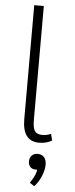

<svg xmlns="http://www.w3.org/2000/svg" viewBox="-64 -774 415 1057"><g transform="rotate(5 143.0 -245.5)"><path d="M81 -112V-742H134V-113Q134 -68 146 -51Q158 -34 188 -34Q211 -34 235 -44L244 -8Q213 10 173 10Q81 10 81 -112ZM220 127Q220 156 206 190Q192 224 168 251L142 234Q145 230 154 215Q163 200 169 186Q175 172 176 159H167Q149 159 138 148Q127 137 127 117Q127 97 139 84.5Q151 72 171 72Q196 72 208 87.5Q220 103 220 127Z"/></g></svg>

Font: Sarabun ExtraLight
Style: Regular
Weight: 275
Designer: Suppakit Chalermlarp | Katatrad Co.,Ltd.
Foundry: Cadson Demak Co.,Ltd.
Version: Version 1.000; ttfautohint (v1.6)